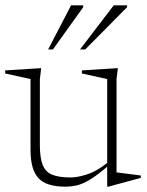

<svg xmlns="http://www.w3.org/2000/svg" viewBox="-24 -690 552 720"><path d="M125.5 -146.5Q125.5 -99 135.8 -72.2Q146 -45.5 171.2 -35Q196.5 -24.5 241.5 -24.5Q266 -24.5 301.8 -35.8Q337.5 -47 378 -79V-393.5L283 -414.5V-426L418 -434.5L413 -393.5V-43.5L504 -32V-23L382.5 10H378V-65Q340 -32.5 313 -16.2Q286 0 264.2 5Q242.5 10 220.5 10Q149.5 10 120 -22.2Q90.5 -54.5 90.5 -126.5V-393.5L-4.5 -414.5V-426L130.5 -434.5L125.5 -393.5ZM276 -504.5 402.5 -670H452.5V-663L295.5 -504.5ZM156.5 -504.5 242.5 -670H288V-663L174.5 -504.5Z"/></svg>

Font: Newsreader Text ExtraLight
Style: Regular
Weight: 275
Designer: Hugues Gentile
Foundry: Production Type
Version: Version 1.001